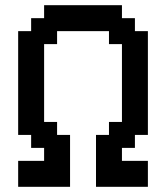

<svg xmlns="http://www.w3.org/2000/svg" viewBox="-20 -720 640 740"><path d="M50 0H250V-200H200V-250H150V-550H200V-600H400V-550H450V-250H400V-200H350V0H550V-100H450V-150H500V-200H550V-600H500V-650H450V-700H150V-650H100V-600H50V-200H100V-150H150V-100H50Z"/></svg>

Font: Matrix Sans Video
Style: Regular
Weight: 400
Designer: Brad Neil
Version: Version 1.100